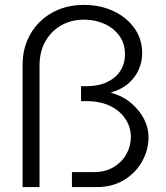

<svg xmlns="http://www.w3.org/2000/svg" viewBox="-20 -762 677 782"><path d="M72 0V-500Q72 -551 90 -595Q108 -639 141 -672Q174 -705 220 -723.5Q266 -742 322 -742Q387 -742 440.5 -717.5Q494 -693 526.5 -648.5Q559 -604 559 -545Q559 -511 545.5 -479.5Q532 -448 504 -423Q476 -398 431 -385Q482 -370 515.5 -341Q549 -312 567 -276.5Q585 -241 585 -204Q585 -151 558.5 -104Q532 -57 484.5 -28.5Q437 0 375 0H273V-61H362Q409 -61 443 -81.5Q477 -102 495 -134.5Q513 -167 513 -204Q513 -242 492.5 -275Q472 -308 432.5 -328.5Q393 -349 337 -350H310V-411H333Q382 -411 417 -428Q452 -445 470.5 -474Q489 -503 489 -541Q489 -585 466 -616.5Q443 -648 405 -665Q367 -682 322 -682Q271 -682 230 -659Q189 -636 165 -594Q141 -552 141 -494V0Z"/></svg>

Font: MuseoModerno Thin Light
Style: Regular
Weight: 300
Version: Version 1.003